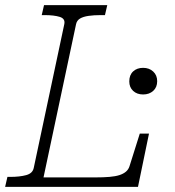

<svg xmlns="http://www.w3.org/2000/svg" viewBox="-39 -730 683 750"><path d="M380 -710 371 -671H355Q328 -671 307 -668Q286 -665 273.5 -657.5Q261 -650 258 -635L131 -37H333Q365 -37 388.5 -39Q412 -41 427.5 -46Q443 -51 453 -59.5Q463 -68 467 -81L507 -208H543L500 0H-19L-10 -39H1Q38 -39 63.5 -46Q89 -53 93 -75L212 -635Q217 -657 194.5 -664Q172 -671 135 -671H124L133 -710ZM575 -413Q575 -389 559.5 -375Q544 -361 520 -361Q496 -361 481 -375Q466 -389 466 -412Q466 -437 481 -451Q496 -465 520 -465Q544 -465 559.5 -450.5Q575 -436 575 -413Z"/></svg>

Font: Roboto Serif 20pt Thin
Style: Italic
Weight: 250
Italic angle: -10°
Version: Version 1.007